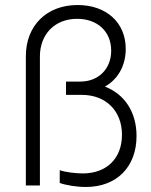

<svg xmlns="http://www.w3.org/2000/svg" viewBox="-20 -739 602 765"><path d="M322 6C445 6 524 -74 524 -197C524 -293 476 -364 398 -394C449 -422 481 -477 481 -544C481 -649 404 -719 289 -719C166 -719 83 -637 83 -515V0H139V-514C139 -603 199 -664 287 -664C369 -664 423 -613 423 -537C423 -465 373 -414 300 -414H243V-361H306C402 -361 466 -297 466 -202C466 -108 405 -48 310 -48C282 -48 239 -53 218 -61V-10C242 -1 286 6 322 6Z"/></svg>

Font: Fixel Text Light
Style: Regular
Weight: 300
Width: 4
Designer: AlfaBravo + MacPaw
Foundry: Kyrylo Tkachov, Marchela Mozhyna, Serhii Makarenko, Maria Weinstein, Zakhar Kryvoshyya
Version: Version 1.211